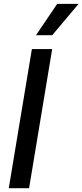

<svg xmlns="http://www.w3.org/2000/svg" viewBox="-20 -984 431 1004"><path d="M252.8 -727.3 132.1 0H25.9L146.7 -727.3ZM168.3 -800.1 279.1 -963.8H391L253.2 -800.1Z"/></svg>

Font: Inter UI Medium
Style: Italic
Weight: 500
Italic angle: 9.39999°
Designer: Rasmus Andersson
Foundry: rsms
Version: 3.2;8d6f07862